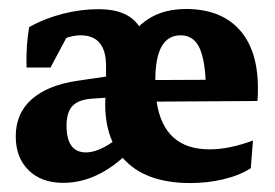

<svg xmlns="http://www.w3.org/2000/svg" viewBox="-20 -406 621 434"><path d="M123 7.3Q73.7 7.3 44.7 -21.2Q15.6 -49.8 15.6 -97.7Q15.6 -149.9 52 -181.9Q88.4 -213.9 156.2 -223.6L219.7 -232.9V-256.8Q219.7 -326.2 162.1 -326.2Q146.5 -326.2 129.9 -320.3L94.2 -253.4H40Q38.6 -303.7 45.9 -344.7Q80.6 -364.3 121.8 -374.8Q163.1 -385.3 203.1 -385.3Q268.6 -385.3 294.4 -346.7Q335.4 -385.7 399.9 -385.7Q478.5 -385.7 520.8 -339.4Q563 -293 563 -206.5Q563 -199.2 562.7 -191.2Q562.5 -183.1 562 -177.7L334 -176.3Q350.1 -68.4 453.6 -68.4Q498.5 -68.4 551.8 -88.4L546.9 -25.9Q522.5 -9.8 485.8 -1Q449.2 7.8 410.6 7.8Q306.6 7.8 257.3 -49.3Q193.4 7.3 123 7.3ZM388.2 -326.2Q331.1 -326.2 331.1 -225.1L444.8 -225.6Q441.9 -278.8 428.5 -302.5Q415 -326.2 388.2 -326.2ZM130.4 -122.1Q130.4 -61.5 174.3 -61.5Q200.2 -61.5 234.4 -85Q217.8 -121.6 217.8 -170.4Q217.8 -177.7 218.3 -185.1L189.5 -183.1Q158.2 -181.2 144.3 -167Q130.4 -152.8 130.4 -122.1Z"/></svg>

Font: Markazi Text
Style: Bold
Weight: 700
Designer: Borna Izadpanah (Arabic designer), Fiona Ross (Arabic design director) and Florian Runge (Latin designer)
Foundry: Borna Izadpanah and Florian Runge
Version: Version 1.001; ttfautohint (v1.8.3)